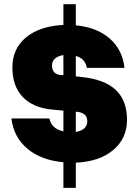

<svg xmlns="http://www.w3.org/2000/svg" viewBox="-20 -780 670 930"><path d="M287.1 -759.8H347.2V-657.2Q448.7 -647.9 511 -593.8Q573.2 -539.6 583 -451.2H400.9Q392.1 -497.6 347.2 -508.8V-410.2L374 -407.2Q485.8 -396 540.5 -344.7Q595.2 -293.5 595.2 -199.2Q595.2 -108.9 527.6 -52.7Q460 3.4 347.2 7.8V129.9H287.1V5.9Q179.2 -3.9 112.8 -59.6Q46.4 -115.2 35.2 -206.1H219.2Q229.5 -155.8 287.1 -144V-244.1L234.9 -249Q140.6 -257.3 90.3 -310.1Q40 -362.8 40 -453.1Q40 -544.4 106.4 -599.1Q172.9 -653.8 287.1 -659.2ZM272 -417 287.1 -416V-513.2Q261.2 -509.3 246.6 -496.3Q231.9 -483.4 231.9 -463.9Q231.9 -421.4 272 -417ZM350.1 -238.8H347.2V-141.1Q373.5 -145 388.2 -158.4Q402.8 -171.9 402.8 -192.9Q402.8 -234.4 350.1 -238.8Z"/></svg>

Font: Overused Grotesk Black
Style: Regular
Weight: 900
Version: Version 0.002